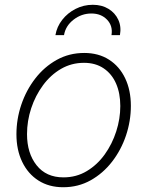

<svg xmlns="http://www.w3.org/2000/svg" viewBox="-20 -767 613 798"><path d="M242.7 11.2Q183.6 11.2 139.9 -16.6Q96.2 -44.4 72.3 -94.2Q48.3 -144 48.3 -209Q48.3 -272 68.6 -332Q88.9 -392.1 126.5 -440.7Q164.1 -489.3 215.8 -518.1Q267.6 -546.9 330.1 -546.9Q389.6 -546.9 433.1 -519Q476.6 -491.2 500.2 -441.7Q523.9 -392.1 523.9 -327.1Q523.9 -264.2 503.7 -203.9Q483.4 -143.6 445.8 -95Q408.2 -46.4 356.7 -17.6Q305.2 11.2 242.7 11.2ZM243.7 -29.8Q297.4 -29.8 340.8 -55.9Q384.3 -82 415.3 -125.2Q446.3 -168.5 463.1 -220.9Q480 -273.4 480 -326.2Q480 -379.4 462.4 -419.7Q444.8 -460 410.9 -482.9Q377 -505.9 329.1 -505.9Q276.9 -505.9 233.6 -480.7Q190.4 -455.6 158.7 -412.6Q127 -369.6 109.6 -316.9Q92.3 -264.2 92.3 -209.5Q92.3 -130.4 132.1 -80.1Q171.9 -29.8 243.7 -29.8ZM365.7 -747.1Q403.3 -747.1 430.9 -730.2Q458.5 -713.4 471.7 -684.8Q484.9 -656.2 478.5 -621.1H443.4Q449.7 -659.2 425 -685.1Q400.4 -710.9 359.9 -710.9Q318.8 -710.9 285.6 -685.1Q252.4 -659.2 246.1 -621.1H210.4Q216.3 -656.2 238.8 -684.8Q261.2 -713.4 294.4 -730.2Q327.6 -747.1 365.7 -747.1Z"/></svg>

Font: Inter 18pt ExtraLight
Style: Italic
Weight: 250
Italic angle: -9.3988°
Designer: Rasmus Andersson
Foundry: rsms
Version: Version 4.001;git-66647c0bb